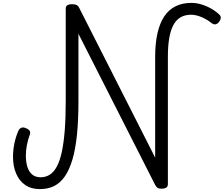

<svg xmlns="http://www.w3.org/2000/svg" viewBox="-20 -1292 1548 1329"><path d="M256 17Q196 17 154.5 -11.5Q113 -40 91.5 -91Q70 -142 70 -206Q70 -253 79.5 -299Q89 -345 107 -386Q114 -402 127.5 -407.5Q141 -413 159 -405Q179 -397 185.5 -386Q192 -375 186 -359Q173 -325 166 -287Q159 -249 159 -216Q159 -168 170.5 -134Q182 -100 204.5 -82.5Q227 -65 261 -65Q296 -65 324 -82.5Q352 -100 373 -138.5Q394 -177 407.5 -239Q421 -301 428 -388.5Q435 -476 435 -593V-1233Q435 -1249 446.5 -1256Q458 -1263 479 -1263Q500 -1263 511.5 -1256.5Q523 -1250 529 -1236L1054 -201V-897Q1054 -992 1070 -1062Q1086 -1132 1117 -1178.5Q1148 -1225 1195 -1248.5Q1242 -1272 1305 -1272Q1339 -1272 1374 -1261.5Q1409 -1251 1441.5 -1232.5Q1474 -1214 1498 -1191Q1509 -1181 1508 -1167.5Q1507 -1154 1495 -1139Q1483 -1125 1471 -1123.5Q1459 -1122 1446 -1131Q1416 -1156 1376.5 -1173Q1337 -1190 1303 -1190Q1262 -1190 1232 -1173.5Q1202 -1157 1182 -1122Q1162 -1087 1152 -1031.5Q1142 -976 1142 -897V-17Q1142 -1 1131 6.5Q1120 14 1098 14Q1087 14 1079 12Q1071 10 1065 3.5Q1059 -3 1053 -14L523 -1058V-592Q523 -462 513 -362Q503 -262 482 -190Q461 -118 429.5 -72Q398 -26 355 -4.5Q312 17 256 17Z"/></svg>

Font: Playwrite VN
Style: Regular
Weight: 400
Designer: Veronika Burian, José Scaglione
Foundry: TypeTogether
Version: Version 1.002